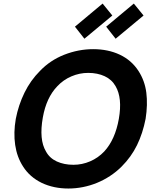

<svg xmlns="http://www.w3.org/2000/svg" viewBox="-20 -1041 850 1076"><path d="M609.5 -954 453 -824 400 -891.5 555 -1021ZM784.5 -954 628 -824 575 -891.5 730 -1021ZM109.5 -107.5Q75 -160.5 65 -229Q55 -297.5 68.5 -375Q83.5 -452.5 117.2 -521.5Q151 -590.5 204 -643.5Q261.5 -703.5 340.5 -734.5Q420 -765.5 502 -765.5Q586 -765.5 651.5 -734.5Q717 -703.5 756 -643.5Q791.5 -588.5 800 -521.8Q808.5 -455 796 -375Q780 -293.5 747.8 -227.5Q715.5 -161.5 661.5 -107.5Q631.5 -77.5 596.2 -54.5Q561 -31.5 523 -16Q485 -0.5 444.5 7.5Q404 15.5 363.5 15.5Q280.5 15.5 214 -16Q147 -48.5 109.5 -107.5ZM564.5 -192.5Q625.5 -259 646 -375Q666.5 -491.5 628 -557.5Q607 -595 566.8 -613.8Q526.5 -632.5 474 -632.5Q425.5 -632.5 380 -613Q334.5 -593.5 301 -557.5Q239.5 -493.5 220 -382.5Q198 -258.5 237.5 -192.5Q257.5 -155 298.2 -136.2Q339 -117.5 391.5 -117.5Q440 -117.5 485 -136.8Q530 -156 564.5 -192.5Z"/></svg>

Font: Russisch Sans ExtraBold
Style: Italic
Weight: 800
Width: 4
Italic angle: -10°
Designer: Michael Sharanda (font) & Cristiano Sobral (main changes)
Foundry: Michael Sharanda
Version: Version 2.00;September 8, 2020;FontCreator 13.0.0.2681 64-bi